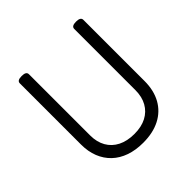

<svg xmlns="http://www.w3.org/2000/svg" viewBox="-223 -1090 1310 1310"><g transform="rotate(-45 431.5 -435.5)"><path d="M434 19Q362 19 305 -1Q248 -21 208 -59Q168 -97 146.5 -151Q125 -205 125 -273V-863Q125 -877 136 -883.5Q147 -890 169 -890Q191 -890 202 -883.5Q213 -877 213 -863V-273Q213 -209 239.5 -162.5Q266 -116 315.5 -91Q365 -66 434 -66Q502 -66 550 -91Q598 -116 624 -162.5Q650 -209 650 -273V-863Q650 -877 661 -883.5Q672 -890 694 -890Q738 -890 738 -863V-273Q738 -182 701.5 -116.5Q665 -51 597 -16Q529 19 434 19Z"/></g></svg>

Font: Playwrite IT Moderna
Style: Regular
Weight: 400
Designer: Veronika Burian, José Scaglione
Foundry: TypeTogether
Version: Version 1.002